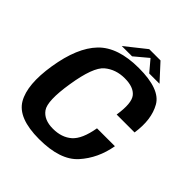

<svg xmlns="http://www.w3.org/2000/svg" viewBox="-216 -941 1088 1088"><g transform="rotate(45 328.0 -397.0)"><path d="M272.5 4Q441 4 513 -76.2Q585 -156.5 605 -271.5H461.5Q444 -169.5 400.2 -131.2Q356.5 -93 286.5 -93Q214.5 -93 182.8 -137.5Q151 -182 176 -339Q201.5 -500.5 251.2 -542Q301 -583.5 372.5 -583.5Q443 -583.5 472.2 -547.5Q501.5 -511.5 485 -405.5H628.5Q646.5 -525 602 -603Q557.5 -681 388.5 -681Q220.5 -681 140.2 -597.8Q60 -514.5 32 -339Q4.5 -167.5 54.2 -81.8Q104 4 272.5 4ZM231 -700.5H313.5L394 -768L451 -700.5H533.5L444 -798H353.5Z"/></g></svg>

Font: Anybody Thin SemiBold
Style: Italic
Weight: 600
Italic angle: -10°
Version: Version 1.113;gftools[0.9.25]